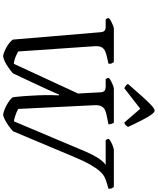

<svg xmlns="http://www.w3.org/2000/svg" viewBox="89 -1092 1003 1221"><g transform="rotate(90 590.5 -481.5)"><path d="M339.5 0Q329 0 313.7 -5.8Q298.5 -11.5 281.9 -20.6Q265.4 -29.6 252 -40.6Q238.6 -51.5 231.8 -62L184.6 -622Q183.6 -635.2 176.5 -643.6Q169.5 -652 151.8 -652H103.7Q100.7 -654.5 97.8 -660.2Q95 -665.8 95.2 -672.4Q101.4 -679.1 115 -686.3Q128.5 -693.5 142 -698.7Q155.6 -704 161.6 -704H375Q378 -699.2 382.4 -691.5Q386.8 -683.7 385 -669.8L334.4 -658.3Q319.9 -654.5 305 -648.3Q290.2 -642.2 281.1 -627.1Q271.9 -612.1 273.9 -581L307.3 -95.4Q317.5 -89.9 331.7 -83.4Q345.8 -76.8 360.4 -72.7Q374.9 -68.5 385.9 -68L574.7 -476.3L567 -619.2Q565.3 -639 556.6 -645.5Q548 -652 531.2 -652H482.9Q480.9 -654.5 478.1 -660.4Q475.3 -666.4 475.5 -672.4Q482.5 -679.1 496.1 -686.3Q509.6 -693.5 523.6 -698.7Q537.5 -704 542.5 -704H760.6Q763.6 -700 767.1 -690.3Q770.6 -680.6 770.6 -669.8L709.5 -657.3Q695.1 -654.5 680.6 -648.1Q666 -641.6 656.9 -626.6Q647.7 -611.5 649 -581L672.7 -96.1Q679.9 -91.5 694.2 -85.3Q708.5 -79.1 724.6 -74.2Q740.8 -69.3 751.8 -68.8L945.5 -528Q965.8 -574 982.9 -600.3Q1000 -626.7 1012.2 -638.3Q1024.5 -649.8 1028.7 -652H870.3Q868 -655.8 865.8 -660.9Q863.5 -666 863.5 -672.4Q872 -680.7 886.4 -687.8Q900.7 -695 914.3 -699.5Q928 -704 933.2 -704H1169.7Q1172.5 -700 1177 -691.7Q1181.5 -683.4 1180.5 -669.8L1149.6 -661Q1127.7 -654.8 1108 -645.7Q1088.2 -636.5 1068.6 -614.6Q1049 -592.7 1025.5 -551.2Q1001.9 -509.7 972.4 -438L814.7 -62.8Q798.9 -48 779.7 -34.5Q760.5 -21.1 742.9 -11.9Q725.4 -2.8 712.8 0Q702.3 0 685.3 -5.8Q668.4 -11.5 650.7 -21Q633.1 -30.4 618.7 -41.3Q604.3 -52.3 598.3 -61.8Q597.3 -72.1 595.3 -88.8Q593.3 -105.6 591.8 -127.2Q590.3 -148.7 588.8 -172.5Q587.3 -196.2 586.2 -221.2Q585.1 -246.2 584.9 -269.6Q584.6 -297 585.2 -317.7Q585.7 -338.4 586.5 -354.8H581Q576.5 -343.9 569.1 -326.9Q561.7 -310 551.6 -287.5Q541.4 -265 529.2 -239.1Q517.1 -213.2 503.6 -184Q490.2 -154.8 475.6 -124.1Q461 -93.4 446 -61.7Q428.7 -46.9 409.9 -33.8Q391 -20.7 373.5 -11.7Q356 -2.8 339.5 0ZM540.5 -770.1Q530.7 -775.4 523.3 -781.3Q515.9 -787.2 513.9 -794Q558.5 -845.1 592.2 -882.8Q625.9 -920.5 648.8 -941.9Q671.8 -963.3 682.9 -963.3Q694.2 -963.3 709.3 -942.2Q724.3 -921.1 744.1 -882.9Q763.9 -844.7 787.3 -794Q782.8 -787.7 777 -780.5Q771.2 -773.4 759.7 -770.1L671.6 -871.9Z"/></g></svg>

Font: Texturina Medium
Style: Italic
Weight: 500
Italic angle: -11°
Designer: Guillermo Torres Carreño
Foundry: Omnibus-Type
Version: Version 1.002